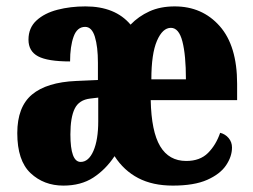

<svg xmlns="http://www.w3.org/2000/svg" viewBox="-20 -570 791 600"><path d="M178 10Q117 10 75.5 -29Q34 -68 34 -154Q34 -236 80 -274.5Q126 -313 218 -317L286 -320V-374Q286 -424 276.5 -455Q267 -486 246 -486Q221 -486 210 -455.5Q199 -425 199 -378Q129 -378 99 -394Q69 -410 69 -446Q69 -483 94 -506Q119 -529 159.5 -539.5Q200 -550 247 -550Q340 -550 388 -493Q413 -519 447 -534.5Q481 -550 526 -550Q612 -550 666.5 -488.5Q721 -427 721 -308V-257H451Q453 -159 480.5 -113Q508 -67 562 -67Q605 -67 630 -92Q655 -117 668 -155Q684 -151 694.5 -138.5Q705 -126 705 -109Q705 -81 686.5 -53.5Q668 -26 627.5 -8Q587 10 520 10Q457 10 412 -13.5Q367 -37 338 -82Q310 -40 271.5 -15Q233 10 178 10ZM561 -322Q561 -398 550 -440.5Q539 -483 514 -483Q488 -483 470.5 -442.5Q453 -402 453 -322ZM232 -64Q257 -64 272 -98.5Q287 -133 287 -191V-265L262 -262Q227 -258 213.5 -230.5Q200 -203 200 -150Q200 -64 232 -64Z"/></svg>

Font: Noto Serif Thai ExtraCondensed Black
Style: Regular
Weight: 900
Width: 2
Designer: Monotype Design Team
Foundry: Monotype Imaging Inc.
Version: Version 2.002; ttfautohint (v1.8.4.7-5d5b)